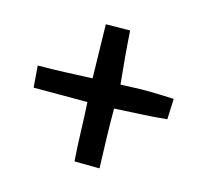

<svg xmlns="http://www.w3.org/2000/svg" viewBox="-77 -673 682 643"><g transform="rotate(15 264.5 -351.5)"><path d="M499 -404.3 496.1 -333Q449.2 -328.1 404.8 -326.2Q360.4 -324.2 314.5 -321.3Q314.5 -269.5 315.9 -218.3Q317.4 -167 319.3 -115.2L232.4 -116.2Q228.5 -167 227.1 -217.3Q225.6 -267.6 222.7 -319.3H36.1L30.3 -394.5Q77.1 -394.5 124.5 -396.5Q171.9 -398.4 218.8 -400.4L214.8 -586.9L298.8 -587.9Q301.8 -541 305.7 -496.1Q309.6 -451.2 314.5 -404.3Q336.9 -405.3 359.9 -406.2Q382.8 -407.2 405.3 -407.2Q427.7 -407.2 451.7 -406.2Q475.6 -405.3 499 -404.3Z"/></g></svg>

Font: Slackey
Style: Regular
Weight: 400
Designer: Squid
Foundry: Font Diner, Inc DBA Sideshow
Version: Version 1.000